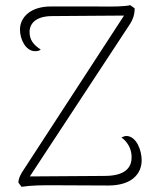

<svg xmlns="http://www.w3.org/2000/svg" viewBox="-20 -715 598 740"><path d="M468 -191C460 -191 458 -189 448 -185C469 -171 490 -141 487 -103C485 -68 461 -37 383 -37L95 -35L482 -624C492 -640 499 -658 499 -683L482 -695C459 -690 421 -689 355 -690H178C99 -691 57 -649 57 -601C57 -563 79 -520 112 -518C123 -517 131 -519 137 -524C108 -543 93 -562 94 -595C96 -627 121 -653 182 -653L458 -655L72 -62C60 -45 51 -27 51 -11L63 5C102 -1 143 -1 183 -1L397 0C487 0 526 -44 526 -98C526 -134 507 -189 468 -191Z"/></svg>

Font: Arima Koshi ExtraLight
Style: Regular
Weight: 275
Designer: Joana Correia and Natanael Gama
Foundry: NDISCOVER
Version: Version 1.019;PS 001.019;hotconv 1.0.88;makeotf.lib2.5.64775